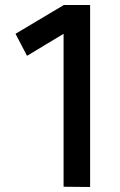

<svg xmlns="http://www.w3.org/2000/svg" viewBox="-20 -744 478 767"><path d="M340 3 234 2V-609L88 -521L42 -609L235 -724H340Z"/></svg>

Font: SUITE
Style: Bold
Weight: 700
Designer: Sun
Foundry: Sun
Version: Version 2.040